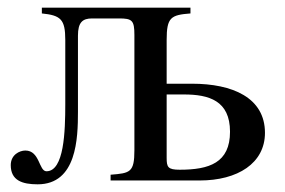

<svg xmlns="http://www.w3.org/2000/svg" viewBox="-20 -470 742 500"><path d="M414 -252V-366C414 -425 425 -431 476 -435V-450H89V-435C138 -430 150 -420 150 -366V-199C150 -128 147 -24 101 -24C81 -24 84 -78 46 -78C31 -78 8 -67 8 -40C8 0 38 10 78 10C180 10 183 -110 183 -179V-377C183 -412 195 -422 220 -422H290C324 -422 330 -417 330 -379V-79C330 -21 319 -19 268 -15V0H500C599 0 670 -45 670 -124C670 -216 585 -252 480 -252ZM414 -224H459C524 -224 579 -208 579 -127C579 -46 525 -28 448 -28C417 -28 414 -35 414 -59Z"/></svg>

Font: STIX Math
Style: Regular
Weight: 400
Designer: MicroPress Inc., with final additions and corrections provided by Coen Hoffman, Elsevier (retired)
Version: Version 1.1.0